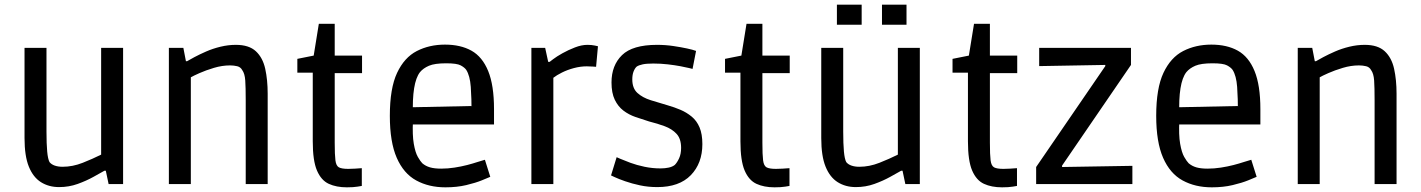

<svg xmlns="http://www.w3.org/2000/svg" viewBox="-20 -788 6084 822"><path d="M233 13Q189 13 155.5 -8Q122 -29 103.5 -74.5Q85 -120 85 -197V-583H179V-225Q179 -172 182 -139.5Q185 -107 192 -94Q200 -84 214.5 -79Q229 -74 248 -74Q291 -74 334 -91Q377 -108 413 -126V-583H507V0H445L433 -57H427Q411 -48 380.5 -31Q350 -14 312.5 -0.5Q275 13 233 13Z M703 0V-583H765L776 -526H781Q791 -532 812.5 -543.5Q834 -555 862.5 -567.5Q891 -580 924 -588Q957 -596 990 -596Q1046 -596 1075.5 -568.5Q1105 -541 1115.5 -493.5Q1126 -446 1126 -387V0H1032V-358Q1032 -414 1030 -443.5Q1028 -473 1017 -488Q1010 -501 995.5 -504.5Q981 -508 965 -508Q931 -508 896 -497.5Q861 -487 834 -475Q807 -463 797 -457V0Z M1465 14Q1420 14 1387.5 -1Q1355 -16 1337 -58Q1319 -100 1319 -183V-477H1253V-536L1323 -550L1345 -686H1413V-550H1530V-475H1413V-177Q1413 -125 1416 -101.5Q1419 -78 1431 -71.5Q1443 -65 1471 -65Q1487 -65 1500 -66Q1513 -67 1521 -67.5Q1529 -68 1529 -68V8Q1529 8 1511 11Q1493 14 1465 14Z M1887 14Q1816 14 1762 -15.5Q1708 -45 1678.5 -112.5Q1649 -180 1649 -292Q1649 -410 1680 -476Q1711 -542 1764.5 -569.5Q1818 -597 1885 -597Q1952 -597 1998.5 -571Q2045 -545 2070 -484Q2095 -423 2095 -321V-255H1704L1748 -271Q1745 -210 1751.5 -172.5Q1758 -135 1769 -116Q1780 -97 1788 -89Q1802 -77 1821 -71.5Q1840 -66 1869 -66Q1897 -66 1926 -70.5Q1955 -75 1980 -81.5Q2005 -88 2024.5 -94.5Q2044 -101 2056 -104L2079 -31Q2070 -27 2043 -16Q2016 -5 1976 4.5Q1936 14 1887 14ZM1748 -294 1704 -328 2041 -335 1999 -300Q1999 -368 1995.5 -416Q1992 -464 1976 -489Q1969 -499 1952.5 -508Q1936 -517 1890 -517Q1841 -517 1816.5 -506.5Q1792 -496 1778 -479Q1743 -434 1748 -294Z M2255 0V-583H2314L2327 -523H2333Q2333 -523 2348 -534.5Q2363 -546 2388 -560Q2413 -574 2441.5 -585Q2470 -596 2495 -596Q2513 -596 2526.5 -593Q2540 -590 2540 -590L2532 -502Q2532 -502 2518.5 -503Q2505 -504 2492 -504Q2465 -504 2437 -496.5Q2409 -489 2386 -477.5Q2363 -466 2349 -455V0Z M2794 13Q2755 13 2720 5.5Q2685 -2 2656.5 -12Q2628 -22 2612 -29.5Q2596 -37 2596 -37L2620 -115Q2620 -115 2636 -108Q2652 -101 2679 -91Q2706 -81 2739.5 -74Q2773 -67 2808 -67Q2827 -67 2843 -70.5Q2859 -74 2869 -82Q2879 -92 2887.5 -110.5Q2896 -129 2896 -155Q2896 -194 2876.5 -215Q2857 -236 2826 -247.5Q2795 -259 2759 -268Q2730 -277 2701 -287Q2672 -297 2649 -314.5Q2626 -332 2612 -361Q2598 -390 2598 -435Q2598 -508 2643 -552Q2688 -596 2793 -596Q2829 -596 2862.5 -591Q2896 -586 2921.5 -580.5Q2947 -575 2960 -570L2945 -493Q2945 -493 2931 -496.5Q2917 -500 2893 -504.5Q2869 -509 2839 -512.5Q2809 -516 2777 -516Q2748 -516 2731.5 -512.5Q2715 -509 2706 -503Q2698 -496 2692.5 -482Q2687 -468 2687 -448Q2687 -410 2709 -390Q2731 -370 2766 -359Q2801 -348 2839 -337Q2867 -329 2893 -318Q2919 -307 2941 -289Q2963 -271 2975 -242.5Q2987 -214 2987 -171Q2987 -89 2937.5 -38Q2888 13 2794 13Z M3296 14Q3251 14 3218.5 -1Q3186 -16 3168 -58Q3150 -100 3150 -183V-477H3084V-536L3154 -550L3176 -686H3244V-550H3361V-475H3244V-177Q3244 -125 3247 -101.5Q3250 -78 3262 -71.5Q3274 -65 3302 -65Q3318 -65 3331 -66Q3344 -67 3352 -67.5Q3360 -68 3360 -68V8Q3360 8 3342 11Q3324 14 3296 14Z M3644 13Q3600 13 3566.5 -8Q3533 -29 3514.5 -74.5Q3496 -120 3496 -197V-583H3590V-225Q3590 -172 3593 -139.5Q3596 -107 3603 -94Q3611 -84 3625.5 -79Q3640 -74 3659 -74Q3702 -74 3745 -91Q3788 -108 3824 -126V-583H3918V0H3856L3844 -57H3838Q3822 -48 3791.5 -31Q3761 -14 3723.5 -0.5Q3686 13 3644 13ZM3563 -682V-768H3669V-682ZM3756 -682V-768H3861V-682Z M4270 14Q4225 14 4192.5 -1Q4160 -16 4142 -58Q4124 -100 4124 -183V-477H4058V-536L4128 -550L4150 -686H4218V-550H4335V-475H4218V-177Q4218 -125 4221 -101.5Q4224 -78 4236 -71.5Q4248 -65 4276 -65Q4292 -65 4305 -66Q4318 -67 4326 -67.5Q4334 -68 4334 -68V8Q4334 8 4316 11Q4298 14 4270 14Z M4416 0V-73L4712 -505V-510L4429 -505V-583H4822V-510L4527 -79V-73L4828 -78V0Z M5168 14Q5097 14 5043 -15.5Q4989 -45 4959.5 -112.5Q4930 -180 4930 -292Q4930 -410 4961 -476Q4992 -542 5045.5 -569.5Q5099 -597 5166 -597Q5233 -597 5279.5 -571Q5326 -545 5351 -484Q5376 -423 5376 -321V-255H4985L5029 -271Q5026 -210 5032.5 -172.5Q5039 -135 5050 -116Q5061 -97 5069 -89Q5083 -77 5102 -71.5Q5121 -66 5150 -66Q5178 -66 5207 -70.5Q5236 -75 5261 -81.5Q5286 -88 5305.5 -94.5Q5325 -101 5337 -104L5360 -31Q5351 -27 5324 -16Q5297 -5 5257 4.5Q5217 14 5168 14ZM5029 -294 4985 -328 5322 -335 5280 -300Q5280 -368 5276.5 -416Q5273 -464 5257 -489Q5250 -499 5233.5 -508Q5217 -517 5171 -517Q5122 -517 5097.5 -506.5Q5073 -496 5059 -479Q5024 -434 5029 -294Z M5536 0V-583H5598L5609 -526H5614Q5624 -532 5645.5 -543.5Q5667 -555 5695.5 -567.5Q5724 -580 5757 -588Q5790 -596 5823 -596Q5879 -596 5908.5 -568.5Q5938 -541 5948.5 -493.5Q5959 -446 5959 -387V0H5865V-358Q5865 -414 5863 -443.5Q5861 -473 5850 -488Q5843 -501 5828.5 -504.5Q5814 -508 5798 -508Q5764 -508 5729 -497.5Q5694 -487 5667 -475Q5640 -463 5630 -457V0Z"/></svg>

Font: Ruda Medium
Style: Regular
Weight: 500
Version: Version 2.001